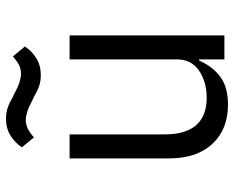

<svg xmlns="http://www.w3.org/2000/svg" viewBox="-90 -678 780 640"><g transform="rotate(-90 300.0 -358.0)"><path d="M422 -84H418Q399 -40 364.5 -14Q330 12 271 12Q189 12 140.5 -40Q92 -92 92 -185V-516H172V-199Q172 -129 203 -94Q234 -59 294 -59Q347 -59 384.5 -84.5Q422 -110 422 -158V-516H502V0H422ZM297 -635 290 -638 286 -640Q264 -652 248 -657Q232 -662 220 -662Q205 -662 191.5 -655.5Q178 -649 162 -635L129 -675Q144 -698 168 -713Q192 -728 224 -728Q245 -728 262 -722Q279 -716 297 -705L304 -702L308 -700Q330 -688 346 -683Q362 -678 374 -678Q390 -678 403 -684.5Q416 -691 432 -705L465 -665Q450 -642 426 -627Q402 -612 370 -612Q349 -612 332 -618Q315 -624 297 -635Z"/></g></svg>

Font: iA Writer Mono V
Style: Regular
Weight: 400
Designer: Mike Abbink, Paul van der Laan, Pieter van Rosmalen
Foundry: Bold Monday
Version: Version 2.000